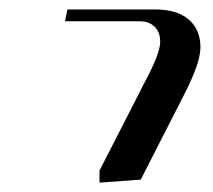

<svg xmlns="http://www.w3.org/2000/svg" viewBox="-20 -603 449 405"><path d="M117.2 -558.1 122.1 -583H308.1Q353 -583 377.9 -562Q402.8 -541 402.8 -502.9Q402.8 -470.7 369.1 -404.8L276.9 -224.1L189.9 -217.8V-243.2L289.1 -437Q317.9 -491.7 317.9 -515.1Q317.9 -534.7 306.4 -546.4Q294.9 -558.1 274.9 -558.1Z"/></svg>

Font: Dehuti Alt
Style: Bold-Italic
Weight: 700
Version: Version 1.2